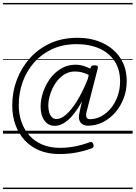

<svg xmlns="http://www.w3.org/2000/svg" viewBox="-20 -905 918 1300"><path d="M255 -184Q255 -229 271 -278.5Q287 -328 317.5 -370.5Q348 -413 392.5 -440Q437 -467 493 -467Q519 -467 544 -459.5Q569 -452 591 -440L595 -450Q597 -457 603 -460Q609 -463 620 -463Q636 -463 640.5 -457Q645 -451 642 -442L566 -147Q560 -123 566 -110.5Q572 -98 588 -98Q629 -98 666 -118Q703 -138 731.5 -173Q760 -208 776.5 -254.5Q793 -301 793 -354Q793 -435 756 -491Q719 -547 653 -576.5Q587 -606 499 -606Q406 -606 333.5 -572.5Q261 -539 210.5 -481.5Q160 -424 133.5 -350Q107 -276 107 -194Q107 -131 126 -78Q145 -25 180.5 14Q216 53 268 74.5Q320 96 386 96Q437 96 486.5 86.5Q536 77 587 58Q605 51 612 71Q619 92 602 99Q547 119 493 128.5Q439 138 382 138Q306 138 247 113.5Q188 89 147 44.5Q106 0 84.5 -60Q63 -120 63 -192Q63 -282 93.5 -363.5Q124 -445 181 -509.5Q238 -574 319.5 -611.5Q401 -649 504 -649Q602 -649 677 -613Q752 -577 795 -511.5Q838 -446 838 -355Q838 -293 817 -238.5Q796 -184 759.5 -142.5Q723 -101 676 -77.5Q629 -54 576 -54Q542 -54 525.5 -75.5Q509 -97 516 -132Q521 -156 525.5 -177Q530 -198 535 -218Q487 -132 441 -92.5Q395 -53 350 -53Q307 -53 281 -88.5Q255 -124 255 -184ZM307 -189Q307 -163 313.5 -142.5Q320 -122 332.5 -110.5Q345 -99 363 -99Q393 -99 428 -129.5Q463 -160 500 -219Q537 -278 573 -366L581 -397Q555 -411 532 -416Q509 -421 488 -421Q446 -421 412.5 -399Q379 -377 355.5 -341.5Q332 -306 319.5 -265.5Q307 -225 307 -189ZM0 365H878V375H0ZM0 -20H878V0H0ZM0 -505H878V-500H0ZM0 -885H878V-875H0Z"/></svg>

Font: Playwrite IS Guides
Style: Regular
Weight: 400
Designer: Veronika Burian, José Scaglione
Foundry: TypeTogether
Version: Version 1.003